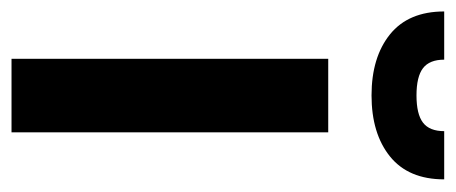

<svg xmlns="http://www.w3.org/2000/svg" viewBox="-260 -528 772 325"><g transform="rotate(90 125.5 -366.0)"><path d="M-17.1 -732.4H64.5Q64.5 -707.5 78.9 -696.5Q93.3 -685.5 125 -685.5Q156.7 -685.5 171.1 -696.5Q185.5 -707.5 185.5 -732.4H267.1Q267.1 -671.9 228.3 -640.6Q189.5 -609.4 125 -609.4Q60.5 -609.4 21.7 -640.6Q-17.1 -671.9 -17.1 -732.4ZM63 0V-536.1H187.5V0Z"/></g></svg>

Font: Oxygen
Style: Bold
Weight: 700
Designer: vernon adams
Foundry: Vernon Adams
Version: Version 0.2.3 webfont; ttfautohint (v0.93.3-1d66) -l 8 -r 50